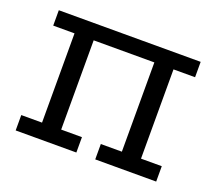

<svg xmlns="http://www.w3.org/2000/svg" viewBox="-84 -557 751 669"><g transform="rotate(20 291.5 -222.5)"><path d="M31 -57H108V-388H29V-445H555V-388H475V-57H552V0H326V-57H404V-388H179V-57H256V0H31Z"/></g></svg>

Font: Zilla Slab
Style: Regular
Weight: 400
Designer: Typotheque.com
Foundry: Typotheque type foundry
Version: Version 1.1; 2017; ttfautohint (v1.6)